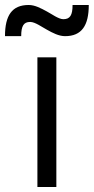

<svg xmlns="http://www.w3.org/2000/svg" viewBox="-90 -750 376 770"><path d="M60 0H136V-520H60ZM-70 -605H-5C-5 -646 5 -662 31 -662C51 -662 79 -641 98 -631C121 -618 146 -605 171 -605C238 -605 266 -648 266 -730H201C201 -689 191 -673 164 -673C145 -673 117 -694 98 -704C74 -717 50 -730 25 -730C-42 -730 -70 -688 -70 -605Z"/></svg>

Font: Aspekta 350
Style: Regular
Weight: 350
Designer: Ivo Dolenc
Version: Version 2.000